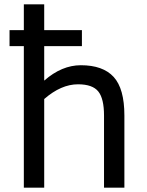

<svg xmlns="http://www.w3.org/2000/svg" viewBox="-20 -866 679 886"><path d="M554 -333V0H460V-333Q460 -411 433.5 -444Q407 -477 340 -477Q262 -477 184 -409V0H90V-653H24V-727H90V-846H184V-727H358V-653H184V-494Q265 -565 353 -565Q455 -565 504.5 -511Q554 -457 554 -333Z"/></svg>

Font: Biryani
Style: Regular
Weight: 400
Designer: Dan Reynolds and Mathieu Reguer
Foundry: Dan Reynolds and Mathieu Reguer
Version: Version 1.004; ttfautohint (v1.1) -l 5 -r 5 -G 72 -x 0 -D la